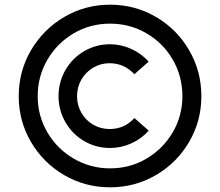

<svg xmlns="http://www.w3.org/2000/svg" viewBox="-20 -792 941 820"><path d="M60 -381Q60 -488 112.5 -577.5Q165 -667 254.5 -719.5Q344 -772 450 -772Q556 -772 645.5 -720Q735 -668 787.5 -578Q840 -488 840 -381Q840 -275 787.5 -185.5Q735 -96 645.5 -44Q556 8 450 8Q344 8 254.5 -44Q165 -96 112.5 -185.5Q60 -275 60 -381ZM759 -381Q759 -466 718 -537Q677 -608 606 -649.5Q535 -691 450 -691Q365 -691 294.5 -649.5Q224 -608 182.5 -537Q141 -466 141 -381Q141 -297 182.5 -226.5Q224 -156 295 -114.5Q366 -73 450 -73Q535 -73 605.5 -114.5Q676 -156 717.5 -226.5Q759 -297 759 -381ZM230 -381Q230 -442 259.5 -493Q289 -544 339.5 -573.5Q390 -603 450 -603Q496 -603 539.5 -583.5Q583 -564 615 -529L554 -475Q510 -522 448 -522Q410 -522 378 -503Q346 -484 327.5 -452Q309 -420 309 -381Q309 -343 327.5 -310.5Q346 -278 378 -259.5Q410 -241 448 -241Q512 -241 554 -288L615 -234Q584 -199 540.5 -179.5Q497 -160 450 -160Q390 -160 339.5 -189.5Q289 -219 259.5 -270Q230 -321 230 -381Z"/></svg>

Font: Open Sauce Sans Medium Italic
Style: Regular
Weight: 500
Italic angle: -10°
Designer: Alfredo Marco Pradil
Foundry: Creative Sauce Fz LLC
Version: Version 1.477